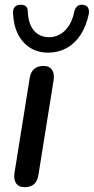

<svg xmlns="http://www.w3.org/2000/svg" viewBox="-20 -768 389 795"><path d="M81 7Q58 7 47 -8.5Q36 -24 40 -52L103 -445Q107 -470 121.5 -482.5Q136 -495 161 -495Q184 -495 195 -479.5Q206 -464 202 -436L139 -43Q135 -18 121 -5.5Q107 7 81 7ZM180 -550Q137 -550 105 -570Q73 -590 54.5 -626.5Q36 -663 34 -713Q33 -728 40 -737.5Q47 -747 61 -748Q75 -750 85 -743.5Q95 -737 95 -721Q97 -669 120.5 -641.5Q144 -614 183 -614Q221 -614 249.5 -642Q278 -670 288 -722Q292 -736 301 -743Q310 -750 324 -748Q338 -747 344.5 -736Q351 -725 347 -707Q336 -657 312.5 -622Q289 -587 255 -568.5Q221 -550 180 -550Z"/></svg>

Font: Nunito ExtraLight SemiBold
Style: Italic
Weight: 600
Italic angle: -9°
Version: Version 3.602